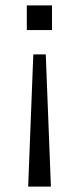

<svg xmlns="http://www.w3.org/2000/svg" viewBox="-20 -509 292 709"><path d="M84 180 103 -308H149L168 180ZM79 -398V-489H172V-398Z"/></svg>

Font: Nunito Sans 10pt SemiExpanded Light
Style: Regular
Weight: 300
Width: 6
Designer: Vernon Adams
Foundry: Vernon Adams
Version: Version 3.101;gftools[0.9.27]